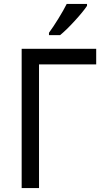

<svg xmlns="http://www.w3.org/2000/svg" viewBox="-20 -964 535 984"><path d="M473 -634H180V0H91V-714H473ZM426 -934Q406 -904 363 -857Q320 -810 288 -784H231V-796Q253 -826 279.5 -869Q306 -912 322 -944H426Z"/></svg>

Font: Noto Sans Display
Style: Regular
Weight: 400
Designer: Monotype Design team
Foundry: Monotype Imaging Inc.
Version: Version 1.000